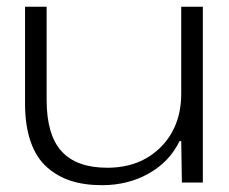

<svg xmlns="http://www.w3.org/2000/svg" viewBox="-20 -541 678 569"><path d="M282.2 7.8Q230.5 7.8 190.2 -5.1Q149.9 -18.1 118.7 -45.9Q87.4 -73.7 70.8 -121.3Q54.2 -168.9 54.2 -233.9V-521H118.2V-245.1Q118.2 -141.1 162.6 -92.5Q207 -43.9 297.9 -43.9Q395 -43.9 456.1 -104.7Q517.1 -165.5 517.1 -264.2V-521H581.1V0H519L517.1 -123H512.2Q482.4 -61.5 420.9 -26.9Q359.4 7.8 282.2 7.8Z"/></svg>

Font: Lumene Sans Expanded Light
Style: Regular
Weight: 300
Width: 7
Designer: Deni Anggara
Version: Version 1.003;Glyphs 3.1.2 (3151)